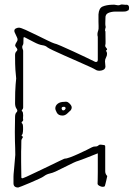

<svg xmlns="http://www.w3.org/2000/svg" viewBox="-20 -823 594 854"><path d="M61 11Q40 11 40 -8V-37Q40 -42 40.5 -49Q41 -56 43 -75.5Q45 -95 48 -134Q48 -152 47.5 -165.5Q47 -179 46.5 -195Q46 -211 46 -236.5Q46 -262 47 -303Q47 -309 48.5 -315Q50 -321 55 -325Q59 -331 55 -337Q50 -344 48.5 -350.5Q47 -357 47 -364Q47 -421 49.5 -447Q52 -473 52 -474Q52 -478 51 -485Q50 -492 48.5 -512.5Q47 -533 47 -578Q47 -589 53.5 -595Q60 -601 55 -608Q47 -617 47.5 -622Q48 -627 55 -638Q61 -646 55.5 -657Q50 -668 45.5 -678.5Q41 -689 48 -695Q56 -700 64 -700Q72 -700 94 -690Q116 -680 142.5 -667Q169 -654 191.5 -643Q214 -632 221 -630Q228 -629 252 -618.5Q276 -608 306.5 -594Q337 -580 363 -567.5Q389 -555 401 -549Q406 -546 410.5 -548Q415 -550 415 -556Q415 -559 415 -580Q415 -601 415 -624.5Q415 -648 415 -659Q411 -672 417 -688Q419 -692 418.5 -707Q418 -722 418 -727V-759Q420 -787 436.5 -794Q453 -801 478 -802Q488 -803 498.5 -800.5Q509 -798 516 -802Q520 -804 529.5 -802.5Q539 -801 542 -802Q554 -802 554 -789Q554 -776 548 -776Q542 -771 526 -771.5Q510 -772 492 -771.5Q474 -771 461 -765Q448 -759 449 -742Q449 -737 448.5 -725.5Q448 -714 449 -709Q451 -702 449.5 -699.5Q448 -697 447 -687Q449 -685 449 -681Q449 -649 449.5 -638Q450 -627 448 -621Q447 -617 450.5 -613Q454 -609 456 -605.5Q458 -602 451 -597Q456 -592 456 -583Q456 -575 451.5 -567Q447 -559 447 -550Q447 -544 448 -538Q449 -532 449 -526Q448 -513 431.5 -509.5Q415 -506 405 -513Q399 -517 377 -527Q355 -537 325.5 -550Q296 -563 266.5 -576Q237 -589 216 -599Q195 -609 190 -613Q183 -620 168 -622Q153 -624 129.5 -636.5Q106 -649 92 -656Q85 -660 84.5 -654Q84 -648 84 -631Q84 -626 80.5 -620.5Q77 -615 81 -604Q83 -601 83 -596Q83 -591 83 -586V-355Q83 -350 83 -344.5Q83 -339 78 -334Q75 -331 79 -327.5Q83 -324 83 -310Q83 -306 82.5 -301Q82 -296 83 -291Q84 -286 78.5 -282Q73 -278 80 -272Q82 -270 82.5 -259Q83 -248 82 -237Q81 -226 78 -224Q74 -220 78.5 -217.5Q83 -215 81 -211Q75 -203 75 -198Q75 -173 74.5 -163.5Q74 -154 74 -149.5Q74 -145 74 -136Q74 -127 74 -103.5Q74 -80 75 -33Q77 -28 84.5 -31.5Q92 -35 98 -37Q115 -45 142.5 -58Q170 -71 198 -84.5Q226 -98 245.5 -107.5Q265 -117 266 -117Q275 -117 292.5 -123.5Q310 -130 329.5 -139Q349 -148 365.5 -156Q382 -164 389 -168Q397 -172 405 -171.5Q413 -171 420 -178Q423 -180 429.5 -179.5Q436 -179 441 -178Q448 -178 448 -171Q448 -145 448 -133.5Q448 -122 448 -116Q448 -110 448 -98.5Q448 -87 448 -61Q448 -49 457 -40Q456 -35 453 -21.5Q450 -8 449 -5Q448 0 446.5 4Q445 8 437 8Q430 8 422 3.5Q414 -1 414 -6Q414 -12 414.5 -21.5Q415 -31 415 -58Q415 -85 415 -141Q377 -126 358 -118.5Q339 -111 331 -108.5Q323 -106 319 -104.5Q315 -103 307.5 -99.5Q300 -96 282 -87Q264 -78 227 -60Q214 -54 200.5 -51Q187 -48 175 -39Q170 -35 152.5 -27Q135 -19 114 -10Q93 -1 77.5 5Q62 11 61 11ZM258 -309Q240 -309 233 -321.5Q226 -334 226 -341Q226 -353 236.5 -361.5Q247 -370 266 -370Q276 -372 282.5 -368Q289 -364 295 -356Q303 -345 295 -333Q288 -326 278.5 -317.5Q269 -309 258 -309ZM261 -332Q268 -332 271 -339Q273 -341 271 -345Q267 -349 264 -348Q254 -348 254 -341Q254 -340 255.5 -336Q257 -332 261 -332Z"/></svg>

Font: Sankofa Display
Style: Regular
Weight: 400
Designer: Batsirai Madzonga
Foundry: Batsirai Madzonga
Version: Version 1.000; ttfautohint (v1.8.4.7-5d5b)